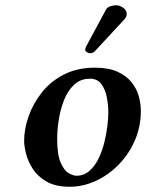

<svg xmlns="http://www.w3.org/2000/svg" viewBox="-20 -702 559 732"><path d="M72 -165Q72 -210 89 -258.5Q106 -307 139.5 -349.5Q173 -392 224 -418Q275 -444 342 -444Q394 -444 428 -428.5Q462 -413 481.5 -388.5Q501 -364 509 -335Q517 -306 517 -279Q517 -220 494.5 -167.5Q472 -115 433 -75Q394 -35 345.5 -12.5Q297 10 246 10Q192 10 158 -9.5Q124 -29 105.5 -57.5Q87 -86 79.5 -115.5Q72 -145 72 -165ZM198 -173Q198 -112 211.5 -81.5Q225 -51 242.5 -41.5Q260 -32 271 -32Q300 -32 321 -50.5Q342 -69 356 -98Q370 -127 378 -160Q386 -193 389.5 -223Q393 -253 393 -272Q393 -303 387 -332.5Q381 -362 366 -382Q351 -402 323 -402Q287 -402 262.5 -379Q238 -356 224 -320Q210 -284 204 -245Q198 -206 198 -173ZM422 -682Q436 -682 449.5 -672.5Q463 -663 463 -649V-645Q461 -635 454 -628L341 -506Q337 -502 331.5 -500.5Q326 -499 323 -499Q318 -499 311.5 -503Q305 -507 305 -512Q305 -518 308 -524L385 -667Q390 -675 402 -678.5Q414 -682 422 -682Z"/></svg>

Font: Libertinus Serif SemiBold
Style: Italic
Weight: 600
Italic angle: -11.5°
Designer: Philipp H. Poll, Khaled Hosny
Foundry: Caleb Maclennan
Version: Version 7.051;RELEASE